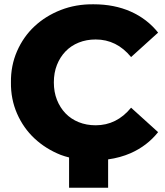

<svg xmlns="http://www.w3.org/2000/svg" viewBox="-20 -734 771 895"><path d="M484 141H302V0Q282 -5 263 -12Q193 -40 141 -88.5Q89 -137 59.5 -204.5Q30 -272 31 -350Q30 -428 59.5 -495.5Q89 -563 141 -611.5Q193 -660 263.5 -687.5Q334 -715 416 -714Q513 -714 589.5 -680Q666 -646 717 -582L591 -468Q524 -550 426 -550Q383 -550 347 -535.5Q311 -521 285.5 -494.5Q260 -468 245.5 -431.5Q231 -395 231 -350Q231 -305 245.5 -268.5Q260 -232 285.5 -205.5Q311 -179 347 -164.5Q383 -150 426 -150Q524 -150 591 -232L717 -118Q666 -54 589 -20Q541 1 484 9Z"/></svg>

Font: CMG Sans ExtraBold
Style: Regular
Weight: 800
Designer: Julieta Ulanovsky
Foundry: Julieta Ulanovsky
Version: Version 7.200